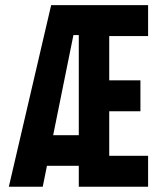

<svg xmlns="http://www.w3.org/2000/svg" viewBox="-20 -713 626 733"><path d="M13.7 0 175.3 -693.4H354V-579.1H260.3L143.1 0ZM113.3 -80.1V-196.8H346.7V-80.1ZM280.8 0V-118.2H545.4V0ZM280.8 0V-693.4H397V0ZM280.8 -288.1V-406.2H516.1V-288.1ZM280.8 -575.2V-693.4H545.4V-575.2Z"/></svg>

Font: Cascadia Mono PL
Style: Regular
Weight: 400
Monospace: yes
Designer: Aaron Bell
Foundry: Saja Typeworks
Version: Version 2102.003